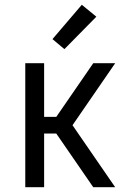

<svg xmlns="http://www.w3.org/2000/svg" viewBox="-20 -785 565 805"><path d="M86 0V-520H165V-295H216L371 -520H463L284 -260L463 0H371L216 -225H165V0ZM250 -579 200 -621 323 -765 384 -715Z"/></svg>

Font: Iosevka Pride
Style: Regular
Weight: 400
Monospace: yes
Designer: Belleve Invis
Foundry: Belleve Invis
Version: Version 30.3.1; ttfautohint (v1.8.4)